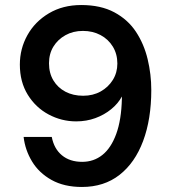

<svg xmlns="http://www.w3.org/2000/svg" viewBox="-20 -732 673 764"><path d="M306 12Q235 12 185 -16Q135 -44 107.5 -89.5Q80 -135 74 -187H186Q195 -140 226.5 -114Q258 -88 307 -88Q353 -88 387.5 -115.5Q422 -143 442.5 -199Q463 -255 465 -339Q465 -341 465 -343.5Q465 -346 465 -348Q450 -320 422.5 -297.5Q395 -275 359.5 -262Q324 -249 283 -249Q225 -249 173.5 -276.5Q122 -304 90.5 -355Q59 -406 59 -475Q59 -538 89 -592Q119 -646 174.5 -679Q230 -712 303 -712Q381 -712 435 -683Q489 -654 521 -605.5Q553 -557 567.5 -496.5Q582 -436 582 -374Q582 -258 549.5 -171Q517 -84 455.5 -36Q394 12 306 12ZM311 -351Q350 -351 380.5 -368Q411 -385 429 -414Q447 -443 447 -479Q447 -517 429 -546.5Q411 -576 380 -592.5Q349 -609 310 -609Q271 -609 240.5 -592Q210 -575 192.5 -546.5Q175 -518 175 -480Q175 -441 192.5 -412Q210 -383 240.5 -367Q271 -351 311 -351Z"/></svg>

Font: DM Sans 20pt SemiBold
Style: Regular
Weight: 600
Version: Version 4.004;gftools[0.9.30]